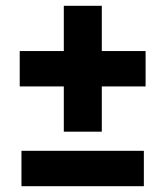

<svg xmlns="http://www.w3.org/2000/svg" viewBox="-20 -642 571 662"><path d="M200 -622V-466H48V-344H200V-188H331V-344H482V-466H331V-622ZM476 0V-122H54V0Z"/></svg>

Font: Fira Sans
Style: Bold
Weight: 700
Designer: Carrois Corporate & Edenspiekermann AG
Foundry: Carrois Corporate GbR & Edenspiekermann AG
Version: Version 4.203